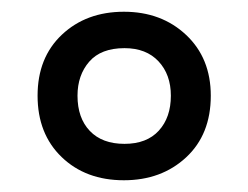

<svg xmlns="http://www.w3.org/2000/svg" viewBox="-20 -743 423 327"><path d="M191 -436Q126 -436 85 -475.5Q44 -515 44 -580Q44 -645 85.5 -684Q127 -723 191 -723Q255 -723 297 -683.5Q339 -644 339 -580Q339 -514 297 -475Q255 -436 191 -436ZM192 -498Q230 -498 250.5 -520.5Q271 -543 271 -580Q271 -616 250 -638.5Q229 -661 192 -661Q152 -661 132 -638Q112 -615 112 -580Q112 -542 133 -520Q154 -498 192 -498Z"/></svg>

Font: Noto Sans Khmer Condensed Medium
Style: Regular
Weight: 500
Width: 3
Designer: Danh Hong and the Monotype Design Team
Foundry: Monotype Imaging Inc.
Version: Version 2.004; ttfautohint (v1.8.4.7-5d5b)